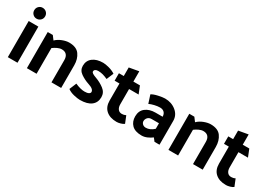

<svg xmlns="http://www.w3.org/2000/svg" viewBox="1 -1456 3106 2232"><g transform="rotate(30 1554.0 -340.0)"><path d="M127 -700Q158 -700 179.5 -679Q201 -658 201 -627Q201 -596 179.5 -575Q158 -554 127 -554Q97 -554 76 -575Q55 -596 55 -627Q55 -658 76 -679Q97 -700 127 -700ZM192 -485V0H62V-485Z M425 -433Q458 -466 507.5 -485Q557 -504 596 -504Q695 -504 736.5 -446Q778 -388 778 -304V0H648V-298Q648 -344 626 -368.5Q604 -393 562 -393Q534 -393 503.5 -378.5Q473 -364 448 -345V0H318V-485H386Z M1183 -354Q1148 -370 1118 -378.5Q1088 -387 1054 -387Q1029 -387 1015.5 -377.5Q1002 -368 1002 -351Q1002 -339 1018.5 -328Q1035 -317 1072 -304Q1133 -282 1185 -242.5Q1237 -203 1237 -140Q1237 -68 1185.5 -28Q1134 12 1035 12Q1004 12 952.5 0Q901 -12 867 -38L906 -132Q941 -116 973.5 -107.5Q1006 -99 1033 -99Q1069 -99 1088 -109Q1107 -119 1107 -135Q1107 -155 1088 -171Q1069 -187 1028 -200Q970 -219 918.5 -254.5Q867 -290 867 -350Q867 -419 918 -458.5Q969 -498 1056 -498Q1087 -498 1136 -485Q1185 -472 1222 -447Z M1630 -10Q1614 3 1584.5 11.5Q1555 20 1532 20Q1442 20 1390.5 -25.5Q1339 -71 1339 -155V-384H1274V-484H1339V-599L1468 -622V-484H1556L1596 -384H1468V-178Q1468 -140 1486 -115.5Q1504 -91 1539 -91Q1552 -91 1565 -94Q1578 -97 1592 -104Z M1799 -145Q1799 -124 1816 -107.5Q1833 -91 1861 -91Q1888 -91 1915.5 -103Q1943 -115 1968 -139V-213H1870Q1836 -213 1817.5 -192Q1799 -171 1799 -145ZM1863 12Q1774 12 1731 -31.5Q1688 -75 1688 -145Q1688 -220 1739 -260Q1790 -300 1872 -300H1967Q1966 -337 1945.5 -357.5Q1925 -378 1889 -378Q1855 -378 1815 -368.5Q1775 -359 1748 -346L1713 -454Q1741 -473 1798.5 -485.5Q1856 -498 1887 -498Q1974 -498 2036 -447.5Q2098 -397 2098 -319V0H2031L1999 -41Q1972 -20 1935.5 -4Q1899 12 1863 12Z M2325 -433Q2358 -466 2407.5 -485Q2457 -504 2496 -504Q2595 -504 2636.5 -446Q2678 -388 2678 -304V0H2548V-298Q2548 -344 2526 -368.5Q2504 -393 2462 -393Q2434 -393 2403.5 -378.5Q2373 -364 2348 -345V0H2218V-485H2286Z M3098 -10Q3082 3 3052.5 11.5Q3023 20 3000 20Q2910 20 2858.5 -25.5Q2807 -71 2807 -155V-384H2742V-484H2807V-599L2936 -622V-484H3024L3064 -384H2936V-178Q2936 -140 2954 -115.5Q2972 -91 3007 -91Q3020 -91 3033 -94Q3046 -97 3060 -104Z"/></g></svg>

Font: Palanquin
Style: Bold
Weight: 700
Designer: Pria Ravichandran
Version: Version 1.0.4